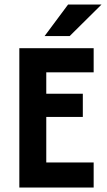

<svg xmlns="http://www.w3.org/2000/svg" viewBox="-20 -841 478 861"><path d="M179.9 -679.2H292.4L435.4 -820.8H285.4ZM66.7 0H400V-112.5H187.5V-316.7H351.4V-420.8H187.5V-516.7H400V-625H66.7Z"/></svg>

Font: Afacad
Style: Bold
Weight: 700
Designer: Kristian Moeller
Foundry: Dicotype
Version: Version 1.000